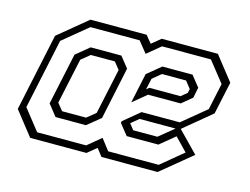

<svg xmlns="http://www.w3.org/2000/svg" viewBox="-79 -670 1042 799"><g transform="rotate(15 441.5 -270.0)"><path d="M105 0 24 -103 95 -437 220 -540H462L488 -508L527 -540H769L850 -437L820 -297L695.5 -194H524.5L485 -161.5L487 -172L511 -141.5H615L693.5 -205.5L787 -109.5L654 0H412L387 -32.5L347.5 0ZM184.5 -111 146 -159.5 193.5 -382 250.5 -429H383L420 -382.5L372.5 -157.5L315.5 -111ZM204.5 -141.5H308L345.5 -172L387.5 -368L363 -398.5H259.5L222 -368L180 -172ZM127 -30H338L396 -78L433 -30H650.5L745.5 -108.5L692 -164L627.5 -111H491L453.5 -158L455 -165.5L525 -223.5H689.5L792 -308L816.5 -422.5L747 -510H536.5L478.5 -462L440 -510H228L121 -422L56.5 -119.5ZM473 -251.5 500.5 -380.5 559.5 -429H689.5L726.5 -382.5L717.5 -337.5L673 -300.5H532.5ZM518.5 -320 530 -329.5H664.5L690 -350.5L694 -368L670 -398.5H566L529 -368Z"/></g></svg>

Font: Tourney Light
Style: Italic
Weight: 300
Italic angle: -12°
Version: Version 1.015